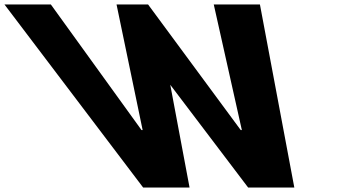

<svg xmlns="http://www.w3.org/2000/svg" viewBox="-425 -845 1566 865"><path d="M693 0H901L746 -825H538L664.6 -259H659.6L242 -825H100L217.6 -259H212.6L-196 -825H-405L220 0H429L342.1 -463Z"/></svg>

Font: Hussar
Style: BdOpOblFive
Weight: 700
Foundry: Cannot Into Space Fonts
Version: Version 2.00